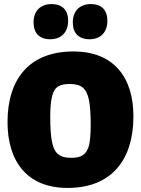

<svg xmlns="http://www.w3.org/2000/svg" viewBox="-20 -912 693 944"><path d="M341 -659C123 -659 17 -522 17 -312C17 -121 111 12 312 12C532 12 636 -130 636 -340C636 -531 540 -659 341 -659ZM323 -499C380 -499 405 -478 417 -422C423 -393 426 -352 426 -297C426 -254 423 -221 418 -198C405 -150 378 -136 330 -136C273 -136 247 -158 236 -213C230 -242 227 -284 227 -339C227 -382 230 -415 236 -438C247 -487 276 -499 323 -499ZM294 -871C279 -885 259 -892 234 -892C178 -892 145 -857 145 -802C145 -749 174 -719 227 -719C283 -719 315 -755 315 -810C315 -836 308 -856 294 -871ZM487 -871C472 -885 452 -892 427 -892C371 -892 338 -857 338 -802C338 -749 367 -719 420 -719C476 -719 508 -755 508 -810C508 -836 501 -856 487 -871Z"/></svg>

Font: Luna Sans Black
Style: Regular
Weight: 900
Designer: Juan Pablo del Peral
Foundry: Huerta Tipografica
Version: Version 2.001; ttfautohint (v1.5)